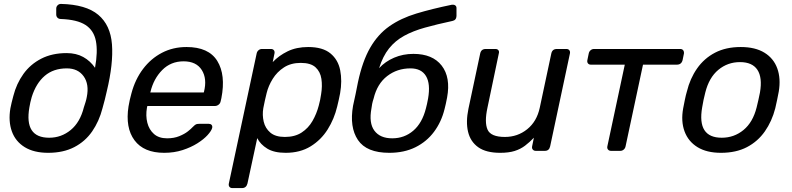

<svg xmlns="http://www.w3.org/2000/svg" viewBox="-20 -770 4045 980"><path d="M226 10Q153 10 106 -19Q59 -48 40.5 -99.5Q22 -151 33 -217Q38 -243 48 -280Q64 -343 99.5 -392.5Q135 -442 190.5 -470.5Q246 -499 320 -499Q369 -499 405 -479Q441 -459 465 -424Q480 -506 469.5 -560.5Q459 -615 416.5 -642.5Q374 -670 291 -673Q280 -673 273.5 -679.5Q267 -686 267 -696V-726Q267 -736 274 -743Q281 -750 291 -750Q419 -747 481.5 -694.5Q544 -642 551.5 -543.5Q559 -445 525 -304Q521 -286 515 -261.5Q509 -237 503 -217Q486 -151 450.5 -99.5Q415 -48 359 -19Q303 10 226 10ZM231 -67Q293 -67 341 -106.5Q389 -146 408 -222Q412 -234 416.5 -248.5Q421 -263 423 -275Q436 -340 407 -380.5Q378 -421 321 -421Q253 -421 208.5 -383Q164 -345 142 -275Q138 -262 135 -248Q132 -234 130 -222Q103 -67 231 -67Z M818 10Q714 10 666.5 -54Q619 -118 636 -227Q638 -240 642.5 -260.5Q647 -281 651 -294Q670 -365 710 -418Q750 -471 806.5 -500.5Q863 -530 932 -530Q1045 -530 1089 -459Q1133 -388 1110 -269L1106 -252Q1104 -242 1095.5 -235.5Q1087 -229 1077 -229H732Q732 -226 730 -220Q723 -179 732 -143.5Q741 -108 766 -86Q791 -64 833 -64Q868 -64 895 -75Q922 -86 939 -99.5Q956 -113 963 -121Q975 -133 980.5 -135.5Q986 -138 998 -138H1046Q1055 -138 1060 -132.5Q1065 -127 1063 -117Q1059 -102 1039.5 -80.5Q1020 -59 987.5 -38.5Q955 -18 912 -4Q869 10 818 10ZM747 -298H1020L1021 -301Q1038 -368 1010 -412.5Q982 -457 917 -457Q852 -457 808 -412.5Q764 -368 748 -301Z M1166 190Q1156 190 1151 183.5Q1146 177 1148 167L1290 -497Q1292 -507 1299.5 -513.5Q1307 -520 1317 -520H1363Q1373 -520 1378 -513.5Q1383 -507 1381 -497L1372 -453Q1403 -486 1448 -508Q1493 -530 1553 -530Q1627 -530 1666.5 -497.5Q1706 -465 1716.5 -411Q1727 -357 1716 -294Q1713 -278 1709 -260Q1705 -242 1701 -226Q1686 -163 1652.5 -109.5Q1619 -56 1565.5 -23Q1512 10 1438 10Q1379 10 1344 -11.5Q1309 -33 1293 -65L1243 167Q1237 190 1215 190ZM1434 -71Q1485 -71 1519.5 -93.5Q1554 -116 1575 -152.5Q1596 -189 1607 -231Q1611 -246 1614 -260Q1617 -274 1619 -289Q1626 -331 1620.5 -367.5Q1615 -404 1590.5 -426.5Q1566 -449 1515 -449Q1465 -449 1429.5 -426Q1394 -403 1372 -367.5Q1350 -332 1341 -295Q1337 -279 1332 -257Q1327 -235 1324 -218Q1318 -183 1326 -149Q1334 -115 1360 -93Q1386 -71 1434 -71Z M1967 10Q1851 10 1807 -55.5Q1763 -121 1782 -230Q1789 -260 1795 -290Q1801 -320 1807 -350Q1830 -458 1869.5 -526.5Q1909 -595 1967.5 -636Q2026 -677 2105.5 -701Q2185 -725 2287 -746Q2297 -747 2303.5 -742.5Q2310 -738 2310 -729V-688Q2309 -667 2289 -663Q2210 -646 2149 -629Q2088 -612 2042.5 -587Q1997 -562 1965.5 -522.5Q1934 -483 1915 -422Q1946 -456 1991.5 -475.5Q2037 -495 2090 -495Q2188 -495 2234.5 -435Q2281 -375 2262 -272Q2259 -256 2255.5 -240Q2252 -224 2249 -213Q2233 -148 2195.5 -97.5Q2158 -47 2100.5 -18.5Q2043 10 1967 10ZM1982 -64Q2044 -64 2089.5 -103Q2135 -142 2154 -217Q2157 -227 2159.5 -239.5Q2162 -252 2165 -267Q2178 -342 2154.5 -381.5Q2131 -421 2075 -421Q2007 -421 1956 -381.5Q1905 -342 1887 -267Q1882 -252 1879.5 -239.5Q1877 -227 1876 -217Q1862 -142 1891 -103Q1920 -64 1982 -64Z M2533 10Q2461 10 2421 -18.5Q2381 -47 2369 -97.5Q2357 -148 2371 -215L2431 -497Q2436 -520 2459 -520H2509Q2519 -520 2524 -513.5Q2529 -507 2526 -497L2468 -220Q2452 -146 2468.5 -108.5Q2485 -71 2557 -71Q2622 -71 2671 -110.5Q2720 -150 2735 -220L2794 -497Q2799 -520 2822 -520H2871Q2881 -520 2886 -513.5Q2891 -507 2889 -497L2788 -23Q2783 0 2761 0H2715Q2705 0 2699.5 -6.5Q2694 -13 2696 -23L2705 -67Q2683 -44 2660 -26.5Q2637 -9 2607 0.5Q2577 10 2533 10Z M3099 0Q3089 0 3083.5 -6.5Q3078 -13 3080 -23L3169 -440H2996Q2986 -440 2981 -446.5Q2976 -453 2978 -463L2985 -497Q2987 -507 2994.5 -513.5Q3002 -520 3012 -520H3452Q3462 -520 3467 -513.5Q3472 -507 3471 -497L3464 -463Q3458 -440 3435 -440H3262L3173 -23Q3171 -13 3163.5 -6.5Q3156 0 3146 0Z M3660 10Q3587 10 3540 -19Q3493 -48 3474 -99.5Q3455 -151 3467 -217Q3470 -233 3475.5 -260Q3481 -287 3486 -303Q3502 -369 3538 -420.5Q3574 -472 3629.5 -501Q3685 -530 3761 -530Q3835 -530 3882 -501Q3929 -472 3947.5 -420.5Q3966 -369 3955 -303Q3952 -287 3946.5 -260Q3941 -233 3937 -217Q3920 -151 3884 -99.5Q3848 -48 3792.5 -19Q3737 10 3660 10ZM3664 -67Q3727 -67 3775 -106.5Q3823 -146 3842 -222Q3846 -237 3851 -260Q3856 -283 3859 -298Q3872 -374 3846 -413.5Q3820 -453 3757 -453Q3694 -453 3646.5 -413.5Q3599 -374 3580 -298Q3576 -283 3571 -260Q3566 -237 3564 -222Q3537 -67 3664 -67Z"/></svg>

Font: Lubike
Style: Italic
Weight: 400
Italic angle: -12°
Foundry: Honoka55
Version: Version 1.000;July 22, 2022;FontCreator 14.0.0.2862 64-bit